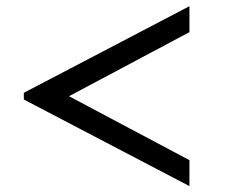

<svg xmlns="http://www.w3.org/2000/svg" viewBox="-20 -637 790 629"><path d="M58.1 -311 600.6 -27.3V-112.3L206.1 -321.8L600.6 -531.7V-616.7L58.1 -333Z"/></svg>

Font: Arbutus Slab
Style: Regular
Weight: 400
Designer: Karolina Lach
Foundry: Karolina Lach
Version: Version 1.001